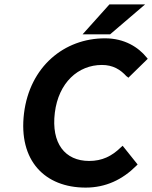

<svg xmlns="http://www.w3.org/2000/svg" viewBox="-20 -840 691 872"><path d="M605 -93 537 -178 528 -170C488 -131 444 -109 385 -109C275 -109 212 -189 229 -328C246 -465 335 -545 443 -545C493 -545 527 -524 555 -493H556L563 -487L651 -573L646 -579C609 -625 546 -666 457 -666C271 -666 115 -537 89 -325C63 -110 184 12 369 12C460 12 536 -24 599 -87ZM355 -684H480L639 -820H477Z"/></svg>

Font: Falling Sky
Style: SeBdObl
Weight: 600
Designer: Paul D. Hunt
Foundry: Adobe Systems Incorporated
Version: Version 1.02